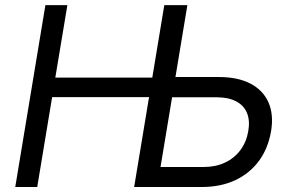

<svg xmlns="http://www.w3.org/2000/svg" viewBox="-20 -748 1161 768"><path d="M41 0 161.6 -727.5H249.5L201.2 -437.5H631.8L619.1 -359.4H188.5L128.9 0ZM657.2 -439.9H855.5Q931.2 -439.9 981.7 -413.6Q1032.2 -387.2 1053.7 -338.9Q1075.2 -290.5 1064.5 -224.6Q1053.2 -155.8 1016.4 -105.2Q979.5 -54.7 921.1 -27.3Q862.8 0 787.1 0H516.6L637.2 -727.5H729.5L622.1 -80.1H795.9Q842.8 -80.1 880.1 -97.7Q917.5 -115.2 941.7 -147.7Q965.8 -180.2 973.1 -223.6Q980.5 -266.1 967.8 -296.4Q955.1 -326.7 924.1 -342.8Q893.1 -358.9 846.2 -358.9H644Z"/></svg>

Font: Inter 16pt
Style: Italic
Weight: 400
Italic angle: -9.3988°
Version: Version 4.001;git-66647c0bb